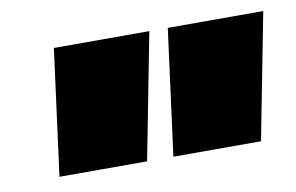

<svg xmlns="http://www.w3.org/2000/svg" viewBox="-43 -769 632 410"><g transform="rotate(-10 273.5 -563.5)"><path d="M57 -427 93 -700H300L247 -427ZM304 -427 340 -700H547L494 -427Z"/></g></svg>

Font: Georama Extended Black
Style: Italic
Weight: 900
Width: 7
Italic angle: -9°
Designer: Jean-Baptiste Levee
Foundry: Production Type
Version: Version 1.000